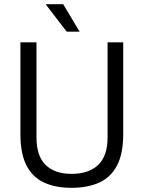

<svg xmlns="http://www.w3.org/2000/svg" viewBox="-20 -889 689 921"><path d="M322 12Q247 12 192 -13Q137 -38 107.5 -94.5Q78 -151 78 -245V-686H155V-230Q155 -141 198.5 -98Q242 -55 323 -55Q406 -55 451 -98Q496 -141 496 -230V-686H571V-245Q571 -151 541 -94.5Q511 -38 455.5 -13Q400 12 322 12ZM362 -737H300L201 -866L202 -869H283Z"/></svg>

Font: Archivo SemiCondensed Light
Style: Regular
Weight: 300
Width: 4
Designer: Hector Gatti
Foundry: Omnibus-Type
Version: Version 2.001